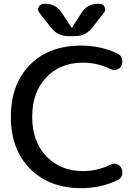

<svg xmlns="http://www.w3.org/2000/svg" viewBox="-20 -980 725 1010"><path d="M496.1 -960H504.9Q521.5 -960 529.8 -943.8Q538.1 -927.7 528.3 -915L465.8 -835Q430.7 -790 375 -790H338.9Q283.2 -790 248 -835L185.5 -915Q175.8 -927.7 184.1 -943.8Q192.4 -960 209 -960H217.8Q274.4 -960 304.7 -913.1L355.5 -835.9Q355.5 -835 357.4 -835Q359.4 -835 359.4 -835.9L409.2 -913.1Q439.5 -960 496.1 -960ZM407.2 9.8Q240.2 9.8 138.7 -91.8Q37.1 -193.4 37.1 -365.2Q37.1 -537.1 137.2 -638.7Q237.3 -740.2 407.2 -740.2Q509.8 -740.2 598.6 -698.2Q615.2 -690.4 621.1 -671.9Q627 -653.3 619.1 -635.7Q612.3 -620.1 595.7 -614.3Q579.1 -608.4 563.5 -616.2Q492.2 -650.4 417 -650.4Q295.9 -650.4 222.7 -572.3Q149.4 -494.1 149.4 -365.2Q149.4 -235.4 224.1 -157.7Q298.8 -80.1 417 -80.1Q492.2 -80.1 563.5 -114.3Q579.1 -122.1 595.7 -116.2Q612.3 -110.4 619.1 -93.8Q627 -77.1 621.6 -58.6Q616.2 -40 598.6 -32.2Q509.8 9.8 407.2 9.8Z"/></svg>

Font: Rounded Mgen+ 2p medium
Style: Regular
Weight: 500
Designer: [Source Han Sans]
Ryoko NISHIZUKA  (kana & ideographs); Paul D. Hunt (Latin, Greek & Cyrillic); Wenlong ZHANG  (bopomofo
Version: Version 1.059.20150602